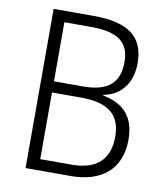

<svg xmlns="http://www.w3.org/2000/svg" viewBox="-81 -781 728 848"><g transform="rotate(10 283.0 -357.0)"><path d="M271 -714H91V0H294C430 0 517 -69 517 -202C517 -301 469 -357 373 -375V-378C454 -393 498 -456 498 -542C498 -661 425 -714 271 -714ZM278 -399H148V-664H268C389 -664 440 -625 440 -537C440 -445 392 -399 278 -399ZM148 -349H280C397 -349 457 -306 457 -205C457 -103 401 -50 288 -50H148Z"/></g></svg>

Font: Noto Sans Ethiopic SemiCondensed Light
Style: Regular
Weight: 300
Width: 4
Designer: Monotype Design Team
Foundry: Monotype Imaging Inc.
Version: Version 2.102